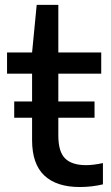

<svg xmlns="http://www.w3.org/2000/svg" viewBox="-20 -760 456 790"><path d="M403.5 -89V-1.5Q358 9.5 308 9.5Q212.5 9.5 162.2 -38Q112 -85.5 112 -183.5V-275.5H38.5V-342.5H112V-457H9V-544H112L131 -740H220V-544H396.5V-457H220V-342.5H369V-275.5H220V-202Q220 -136 247.8 -108.2Q275.5 -80.5 334.5 -80.5Q364 -80.5 403.5 -89Z"/></svg>

Font: Encode Sans Semi Expanded Medium
Style: Regular
Weight: 500
Width: 6
Designer: Multiple Designers
Foundry: Impallari Type
Version: Version 2.000